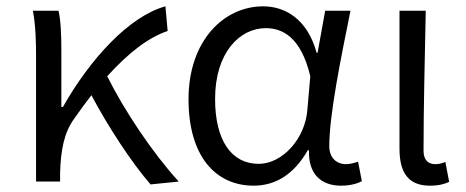

<svg xmlns="http://www.w3.org/2000/svg" viewBox="-20 -574 1474 607"><path d="M456 9 545 0C462 -91 372 -226 319 -333C387 -408 450 -456 510 -476L503 -554C389 -523 265 -388 179 -236H174V-415C174 -462 172 -512 165 -540H84C93 -493 94 -438 94 -395V0H170V-28C172 -97 182 -154 214 -198C233 -225 251 -250 269 -273C322 -173 396 -60 456 9Z M782 13C853 13 911 -25 953 -99H957C954 -23 996 13 1058 13C1089 13 1110 6 1124 -1L1112 -63C1101 -59 1087 -55 1074 -55C1044 -55 1021 -75 1021 -112C1021 -213 1059 -396 1088 -540H1008L984 -407H981C952 -514 881 -554 812 -554C688 -554 576 -446 576 -260C576 -82 660 13 782 13ZM798 -56C711 -56 660 -131 660 -261C660 -408 738 -485 820 -485C871 -485 931 -459 961 -333L952 -230C946 -135 872 -56 798 -56Z M1339 13C1367 13 1385 8 1400 1L1388 -62C1376 -57 1366 -55 1356 -55C1334 -55 1319 -68 1319 -97C1319 -234 1323 -391 1326 -540H1243V-104C1243 -28 1271 13 1339 13Z"/></svg>

Font: Noto Sans HK DemiLight
Style: Regular
Weight: 350
Designer: Ryoko NISHIZUKA 西塚涼子 (kana, bopomofo & ideographs); Paul D. Hunt (Latin, Greek & Cyrillic); Sandoll Communications 산돌커뮤니
Foundry: Adobe
Version: Version 2.004;hotconv 1.0.118;makeotfexe 2.5.65603